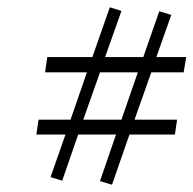

<svg xmlns="http://www.w3.org/2000/svg" viewBox="-20 -588 532 528"><path d="M410 -431H492L485 -389H396L350 -259H467L461 -218H336L288 -80L255 -90L299 -218H195L151 -91L119 -101L160 -218H80L86 -259H174L219 -389H104L110 -431H234L282 -568L314 -558L269 -431H374L418 -557L451 -547ZM209 -259H314L359 -389H255Z"/></svg>

Font: Arsenal SC
Style: Italic
Weight: 400
Italic angle: -9.10001°
Designer: Andrij Shevchenko
Foundry: Stairsfor
Version: Version 2.001; ttfautohint (v1.8.4.7-5d5b)